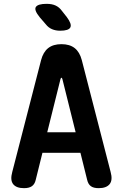

<svg xmlns="http://www.w3.org/2000/svg" viewBox="-20 -970 640 1000"><path d="M226 -281H374L305 -558Q303 -565 300 -565Q297 -565 295 -558ZM434 -33 399 -174H201L166 -33Q161 -11 146.5 -0.5Q132 10 105 10Q65 10 48.5 -11Q32 -32 44 -75L194 -657Q205 -699 231 -719.5Q257 -740 300 -740Q343 -740 369 -719.5Q395 -699 406 -657L556 -75Q568 -32 551 -11Q534 10 494 10Q467 10 453 -0.5Q439 -11 434 -33ZM293 -810Q270 -810 251 -818Q232 -826 218 -844L187 -880Q156 -918 167 -934Q178 -950 223 -950Q251 -950 270 -941Q289 -932 302 -914L328 -881Q355 -845 346.5 -827.5Q338 -810 293 -810Z"/></svg>

Font: Maple Mono NL
Style: Bold
Weight: 700
Monospace: yes
Designer: subframe7536
Version: Version 7.000